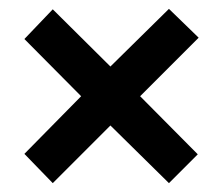

<svg xmlns="http://www.w3.org/2000/svg" viewBox="-20 -570 502 433"><path d="M361 -550 428 -485 296 -353 426 -222 361 -157 229 -287 99 -157 35 -223 163 -353 35 -482 99 -549 229 -420Z"/></svg>

Font: Noto Sans Bengali ExtraCondensed SemiBold
Style: Regular
Weight: 600
Width: 2
Designer: Joana Ranito - Universal Thirst; Jelle Bosma - Monotype Design Team
Foundry: Universal Thirst ehf.
Version: Version 3.000; ttfautohint (v1.8.4.7-5d5b)